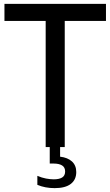

<svg xmlns="http://www.w3.org/2000/svg" viewBox="-20 -760 570 992"><path d="M216 0V-652H3V-740H527.5V-652H314.5V0ZM262.5 212Q213 212 173 195V148.5Q196.5 158.5 218 162.5Q239.5 166.5 258 166.5Q286 166.5 301.2 157Q316.5 147.5 316.5 126Q316.5 104.5 300.8 94.8Q285 85 257 85H237V-10H290.5V49.5Q329.5 54 351.8 74.2Q374 94.5 374 129Q374 168.5 345.8 190.2Q317.5 212 262.5 212Z"/></svg>

Font: Encode Sans Condensed Condensed Medium
Style: Regular
Weight: 500
Width: 3
Designer: Multiple Designers
Foundry: Impallari Type
Version: Version 3.000; ttfautohint (v1.8.3) -l 8 -r 50 -G 200 -x 14 